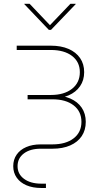

<svg xmlns="http://www.w3.org/2000/svg" viewBox="-20 -773 552 998"><path d="M194.3 204.1Q150.4 204.1 117.7 190.2Q85 176.3 66.9 150.6Q48.8 125 48.8 90.8Q48.8 56.6 66.4 31Q84 5.4 116.2 -8.5Q148.4 -22.5 191.4 -22.5H252.4Q322.3 -22.5 362.8 -54Q403.3 -85.4 403.3 -139.6Q403.3 -193.8 362.8 -225.3Q322.3 -256.8 252.4 -256.8H123.5V-279.3H244.1Q313.5 -279.3 354.2 -311.3Q395 -343.3 395 -397.9Q395 -451.2 354.5 -482.2Q314 -513.2 244.1 -513.2H66.9V-535.6H244.1Q297.4 -535.6 336.2 -518.8Q375 -502 396.2 -471.2Q417.5 -440.4 417.5 -397.9Q417.5 -356 396.2 -325Q375 -293.9 336.2 -277.1Q297.4 -260.3 244.1 -260.3H123.5V-277.8H252.4Q306.2 -277.8 345 -261Q383.8 -244.1 404.8 -213.1Q425.8 -182.1 425.8 -139.6Q425.8 -96.7 404.8 -65.4Q383.8 -34.2 345 -17.1Q306.2 0 252.4 0H191.4Q136.7 0 104 24.7Q71.3 49.3 71.3 90.8Q71.3 131.8 105 156.7Q138.7 181.6 194.3 181.6H218.8V204.1ZM133.8 -753.4 239.7 -642.1 346.2 -753.4H373.5V-751.5L245.1 -617.7H233.9L106.4 -751.5V-753.4Z"/></svg>

Font: Inter 20pt Thin
Style: Regular
Weight: 250
Version: Version 4.001;git-66647c0bb